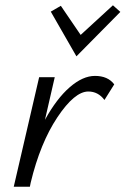

<svg xmlns="http://www.w3.org/2000/svg" viewBox="-20 -706 475 726"><path d="M435 -661 269 -493 172 -662 210 -684 285 -574 407 -686ZM339 -419Q388 -419 412 -387L375 -328Q351 -360 314 -360Q262 -360 197 -262.5Q132 -165 96 -15L93 0H32L128 -414H187L150 -253Q194 -333 243.5 -376Q293 -419 339 -419Z"/></svg>

Font: EauTest
Style: Italic
Weight: 400
Italic angle: -12°
Designer: Christian Thalmann (Catharsis Fonts)
Version: Version 0.001;PS 000.001;hotconv 1.0.88;makeotf.lib2.5.64775